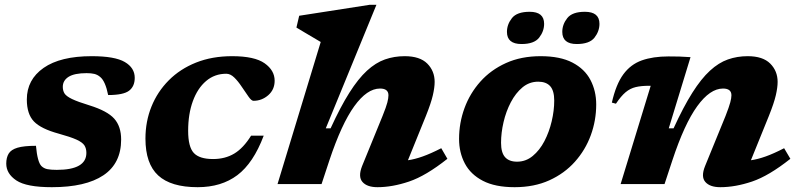

<svg xmlns="http://www.w3.org/2000/svg" viewBox="-20 -765 3317 798"><path d="M129.5 -159Q135.5 -92 152 -75Q162 -65 176.8 -62Q191.5 -59 216 -59Q339 -59 339 -129.5Q339 -148 330.8 -160.8Q322.5 -173.5 297.8 -184.8Q273 -196 224 -209.5Q150.5 -229.5 121 -260.2Q91.5 -291 91.5 -351.5Q91.5 -434 161.2 -482.8Q231 -531.5 361 -531.5Q457.5 -531.5 498.8 -507.2Q540 -483 540 -441.5Q540 -406 516.5 -388Q493 -370 429.5 -370Q418 -427.5 396.5 -445Q385.5 -454.5 372.2 -457.8Q359 -461 340 -461Q289.5 -461 265.2 -445.8Q241 -430.5 241 -404Q241 -388 248.2 -376.5Q255.5 -365 279.2 -353.5Q303 -342 352 -327Q426 -304 454.8 -271.8Q483.5 -239.5 483.5 -185Q483.5 -86 409.8 -36.5Q336 13 195.5 13Q90 13 48 -15Q6 -43 6 -85Q6 -110 16 -126.5Q26 -143 52.5 -151Q79 -159 129.5 -159Z M920.5 -458.5Q872 -458.5 836.5 -428.2Q801 -398 781.5 -344.5Q762 -291 762 -221.5Q762 -154.5 785.5 -129.2Q809 -104 865.5 -104Q916 -104 953.8 -126.8Q991.5 -149.5 1023.5 -201H1076Q1033 -87 966.5 -37Q900 13 801.5 13Q690.5 13 637.5 -35.8Q584.5 -84.5 584.5 -189Q584.5 -260 609.5 -322Q634.5 -384 681.5 -431.2Q728.5 -478.5 795 -505Q861.5 -531.5 944.5 -531.5Q1038 -531.5 1079.8 -502Q1121.5 -472.5 1121.5 -429.5Q1121.5 -392.5 1094.8 -369.2Q1068 -346 1033.5 -346Q1025 -346 1012.8 -363.5Q1000.5 -381 985 -404Q969.5 -427.5 953.5 -443Q937.5 -458.5 920.5 -458.5Z M1349 -98.5 1316.5 0H1133.5L1313 -590.5Q1304 -596 1285.2 -607Q1266.5 -618 1246.2 -630Q1226 -642 1212 -650.5L1223.5 -699.5L1516 -745H1544.5L1334 -231.5H1354Q1395 -321 1432 -379.5Q1469 -438 1505.2 -471.2Q1541.5 -504.5 1580 -518Q1618.5 -531.5 1662 -531.5Q1725 -531.5 1755.8 -500.8Q1786.5 -470 1786.5 -424.5Q1786.5 -401.5 1779 -369Q1771.5 -336.5 1750.5 -284L1675.5 -99Q1704 -103 1737 -114.8Q1770 -126.5 1814 -149L1839.5 -105Q1750 -34 1680.2 -10.5Q1610.5 13 1549 13Q1505.5 13 1486.5 -8.8Q1467.5 -30.5 1485 -75L1570 -283Q1585.5 -321.5 1590 -339.5Q1594.5 -357.5 1594.5 -369Q1594.5 -397 1559.5 -397Q1505.5 -397 1452.5 -323.5Q1399.5 -250 1349 -98.5Z M2227 -531.5Q2308 -531.5 2359 -505Q2410 -478.5 2434 -432.8Q2458 -387 2458 -331Q2458 -264.5 2435.5 -203Q2413 -141.5 2369.5 -92.8Q2326 -44 2263 -15.5Q2200 13 2119 13Q2038 13 1987 -13.5Q1936 -40 1912 -85.5Q1888 -131 1888 -187.5Q1888 -254 1910.5 -315.5Q1933 -377 1976.5 -425.8Q2020 -474.5 2083 -503Q2146 -531.5 2227 -531.5ZM2129 -93Q2165.5 -93 2194.2 -116.8Q2223 -140.5 2242.8 -178.5Q2262.5 -216.5 2273 -261Q2283.5 -305.5 2283.5 -347Q2283.5 -388 2266.8 -406.8Q2250 -425.5 2217 -425.5Q2180 -425.5 2151.5 -401.8Q2123 -378 2103 -339.8Q2083 -301.5 2072.8 -257.2Q2062.5 -213 2062.5 -171.5Q2062.5 -130.5 2079.2 -111.8Q2096 -93 2129 -93ZM2147.5 -582Q2087 -582 2087 -632.5Q2087 -663.5 2107.8 -689.8Q2128.5 -716 2181.5 -716Q2241.5 -716 2241.5 -666Q2241.5 -635 2220.8 -608.5Q2200 -582 2147.5 -582ZM2377 -582Q2317 -582 2317 -632.5Q2317 -663.5 2337.8 -689.8Q2358.5 -716 2411 -716Q2471.5 -716 2471.5 -666Q2471.5 -635 2450.8 -608.5Q2430 -582 2377 -582Z M2540 -334 2523 -338.5Q2540 -414 2570.5 -455.8Q2601 -497.5 2647.5 -514Q2694 -530.5 2758.5 -530.5Q2785 -530.5 2803.2 -530Q2821.5 -529.5 2850 -527.5L2759.5 -231.5H2779.5Q2820.5 -321 2857.5 -379.5Q2894.5 -438 2930.8 -471.2Q2967 -504.5 3005.5 -518Q3044 -531.5 3087.5 -531.5Q3150.5 -531.5 3181.2 -500.8Q3212 -470 3212 -424.5Q3212 -401.5 3204.5 -369Q3197 -336.5 3176 -284L3101 -99Q3129.5 -103 3162.5 -114.8Q3195.5 -126.5 3239 -149L3265 -105Q3175.5 -34 3105.8 -10.5Q3036 13 2974 13Q2930.5 13 2911.5 -8.8Q2892.5 -30.5 2910.5 -75L2995.5 -283Q3010.5 -321.5 3015.2 -339.5Q3020 -357.5 3020 -369Q3020 -397 2985 -397Q2931 -397 2877.8 -323.5Q2824.5 -250 2774.5 -98.5L2742 0H2559.5L2684.5 -408.5H2678Q2645 -408.5 2622 -403Q2599 -397.5 2580 -381.5Q2561 -365.5 2540 -334Z"/></svg>

Font: Newsreader 6pt
Style: Bold Italic
Weight: 700
Italic angle: -17°
Designer: Hugues Gentile
Foundry: Production Type
Version: Version 1.003; ttfautohint (v1.8.3)